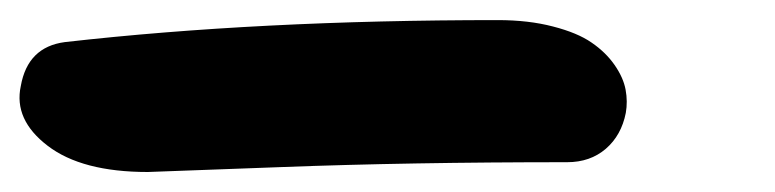

<svg xmlns="http://www.w3.org/2000/svg" viewBox="-55 38 775 192"><path d="M92.8 210Q26.9 210 -7.3 183.8Q-41.5 157.7 -34.2 124Q-27.3 85 9.8 80.1Q203.6 58.1 442.9 58.1Q473.6 58.1 498 64.5Q522.5 70.8 536.6 80.6Q550.8 90.3 559.6 103Q568.4 115.7 570.6 127.7Q572.8 139.6 570.8 150.9Q566.4 173.3 550.8 186.8Q535.2 200.2 512.2 200.2Q355 200.2 225.8 205.1Q96.7 210 92.8 210Z"/></svg>

Font: Shantell Sans Irregular
Style: Bold Italic
Weight: 700
Italic angle: -11.31°
Designer: Stephen Nixon, Anya Danilova, Shantell Martin
Foundry: Arrow Type
Version: Version 1.006;[9816181b4]